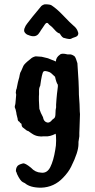

<svg xmlns="http://www.w3.org/2000/svg" viewBox="-20 -662 441 893"><path d="M161 -195 163 -156 170 -137 180 -117Q183 -96 200 -92Q212 -90 223 -105Q229 -110 232 -112Q238 -117 238 -134.5Q238 -152 241 -163Q240 -168 242.5 -198.5Q245 -229 247.5 -245.5Q250 -262 249 -268Q242 -277 236 -305Q216 -325 209 -327Q187 -335 182 -329Q175 -322 167 -263Q161 -253 161.5 -237.5Q162 -222 161 -214ZM188 -642Q213 -642 220 -637Q244 -621 269 -595Q310 -552 322 -542.5Q334 -533 339.5 -521.5Q345 -510 344 -504Q343 -498 339 -494.5Q335 -491 326.5 -488.5Q318 -486 311 -482Q304 -478 280 -485Q270 -485 258 -506Q246 -509 234 -523.5Q222 -538 209 -547Q203 -556 198 -555.5Q193 -555 188.5 -548Q184 -541 178.5 -533Q173 -525 170.5 -521.5Q168 -518 166 -514Q160 -505 158 -503Q142 -486 112 -499Q103 -501 95.5 -510.5Q88 -520 97 -537Q97 -542 131 -584Q165 -626 169 -630Q174 -638 188 -642ZM347 -222Q351 -172 351 -144L352 -131L350 -70Q350 -56 349 -44V-28L345 -2V8Q345 45 311 113Q299 138 274 164Q232 209 171 211Q120 211 96 190L86 185Q74 179 59 147Q59 144 54 134Q54 120 60 112Q64 104 87 98Q97 96 124 118Q144 140 171 141Q199 145 214 115Q229 85 237 35Q241 16 241 -8Q241 -32 239 -40Q212 -26 191 -28H182Q174 -26 158 -28.5Q142 -31 128 -41L109 -54Q110 -53 108 -53L103 -56L89 -67Q80 -72 80 -86Q73 -90 70 -96Q62 -99 62 -110L57 -130Q57 -135 52 -155Q47 -163 49.5 -171Q52 -179 52 -184L55 -218V-225Q52 -228 55 -244Q58 -250 58 -253Q64 -285 67 -293.5Q70 -302 71.5 -313Q73 -324 79 -333L89 -356Q95 -367 121 -387Q131 -397 146 -400L174 -398L203 -391Q204 -391 240 -376Q240 -395 259 -408Q267 -416 294 -409H303Q314 -410 327 -400Q333 -393 340 -368Q347 -275 347 -222Z"/></svg>

Font: Caveat Brush
Style: Regular
Weight: 400
Designer: Pablo Impallari
Foundry: Creative Lab NY
Version: Version 1.096; ttfautohint (v1.3)